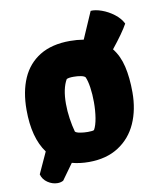

<svg xmlns="http://www.w3.org/2000/svg" viewBox="-87 -772 755 922"><g transform="rotate(-10 290.5 -310.5)"><path d="M32.7 -288.6Q32.7 -377 61 -441.9Q89.4 -506.8 147.9 -542.7Q206.5 -578.6 294.9 -578.6Q329.6 -578.6 361.8 -573.2L418.5 -703.6Q440.9 -705.6 471.9 -694.6Q502.9 -683.6 530.5 -662.6Q558.1 -641.6 571.3 -614.7Q549.3 -574.2 492.2 -502.9Q522.5 -465.3 535.4 -410.4Q548.3 -355.5 548.3 -283.7Q548.3 -199.2 518.8 -133.1Q489.3 -66.9 429.9 -28.6Q370.6 9.8 284.7 9.8Q241.2 9.8 202.6 -0.5L147 76.7Q134.8 83.5 119.1 83.5Q93.8 83.5 71 68.1Q48.3 52.7 41.5 27.3L88.9 -76.2Q32.7 -152.3 32.7 -288.6ZM335 -137.2Q346.2 -156.7 352.1 -192.4Q357.9 -228 357.9 -269.5Q357.9 -307.6 353 -341.1Q348.1 -374.5 339.4 -393.6Q334 -399.9 317.9 -403.1Q301.8 -406.2 282.7 -406.2Q257.8 -406.2 248.5 -400.9Q224.1 -358.9 224.1 -284.2Q224.1 -249 229.5 -212.4Q234.9 -175.8 243.2 -146Q249 -139.6 267.1 -136.5Q285.2 -133.3 304.7 -133.3Q329.6 -133.3 335 -137.2Z"/></g></svg>

Font: Kavoon
Style: Regular
Weight: 400
Designer: Viktoriya Grabowska
Foundry: Viktoriya Grabowska
Version: Version 1.004; ttfautohint (v1.4.1)